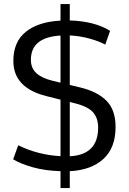

<svg xmlns="http://www.w3.org/2000/svg" viewBox="-20 -847 646 962"><path d="M471.7 -208Q471.7 -254.9 446.5 -283.9Q421.4 -313 355 -329.6L329.6 -335.9V-64Q471.7 -71.3 471.7 -208ZM134.8 -547.4Q134.8 -505.9 161.9 -480.7Q189 -455.6 243.2 -442.4L283.2 -432.6V-668.9Q134.8 -660.2 134.8 -547.4ZM283.2 -826.7H329.6V-744.6Q454.1 -740.7 531.7 -692.4L507.3 -623.5Q477.5 -640.1 429 -653.6Q380.4 -667 329.6 -669.4V-421.4L380.4 -409.2Q468.3 -388.2 513.7 -342Q559.1 -295.9 559.1 -210.9Q559.1 -106 497.8 -50.3Q436.5 5.4 329.6 10.7V95.2H283.2V10.7Q205.1 8.3 143.8 -9Q82.5 -26.4 45.9 -48.8L71.3 -119.1Q169.9 -70.8 283.2 -64.5V-347.7L211.4 -365.7Q46.9 -407.2 46.9 -541.5Q46.9 -637.7 109.4 -687.7Q171.9 -737.8 283.2 -743.7Z"/></svg>

Font: Oxygen-Regular
Style: Regular
Weight: 400
Designer: Vernon Adams
Foundry: Vernon Adams
Version: Version Release 0.2.3 webfont; ttfautohint (v0.93.3-1d66) -l